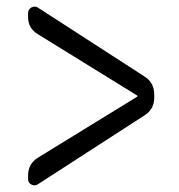

<svg xmlns="http://www.w3.org/2000/svg" viewBox="-20 -594 540 578"><path d="M93.8 -39.1Q84 -33.2 74.2 -38.6Q64.5 -43.9 64.5 -54.7V-65.4Q64.5 -100.6 93.8 -119.1L392.6 -302.7Q393.6 -302.7 393.6 -304.7Q393.6 -306.6 392.6 -306.6L93.8 -491.2Q63.5 -509.8 64.5 -544.9V-554.7Q64.5 -565.4 74.2 -571.3Q84 -577.1 93.8 -571.3L414.1 -364.3Q444.3 -345.7 444.3 -309.6V-299.8Q444.3 -264.6 414.1 -246.1Z"/></svg>

Font: Rounded-L Mgen+ 2m regular
Style: Regular
Weight: 400
Designer: [Source Han Sans]
Ryoko NISHIZUKA  (kana & ideographs); Paul D. Hunt (Latin, Greek & Cyrillic); Wenlong ZHANG  (bopomofo
Version: Version 1.059.20150602